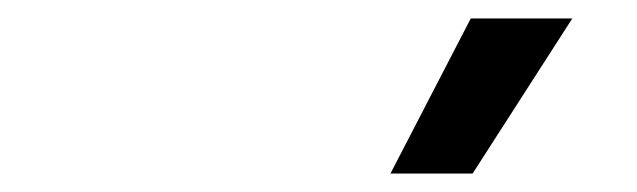

<svg xmlns="http://www.w3.org/2000/svg" viewBox="-20 -804 690 208"><path d="M403 -616 490 -784H600L492 -616Z"/></svg>

Font: Azeret Mono Thin
Style: Regular
Weight: 400
Version: Version 1.002